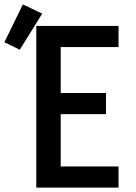

<svg xmlns="http://www.w3.org/2000/svg" viewBox="-98 -853 618 873"><path d="M67 0V-735H441V-639H178V-430H384V-334H178V-96H441V0ZM-8 -627 -78 -661 6 -833 94 -791Z"/></svg>

Font: Zed Mono
Style: Bold
Weight: 700
Monospace: yes
Designer: Belleve Invis
Foundry: Belleve Invis
Version: Version 1.0.0; ttfautohint (v1.8.4)